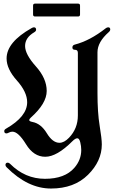

<svg xmlns="http://www.w3.org/2000/svg" viewBox="-20 -872 640 1080"><path d="M3.9 0ZM166 -790.5V-840.3Q166 -851.6 176.8 -851.6H419.4Q430.2 -851.6 430.2 -840.3V-790.5Q430.2 -779.3 419.4 -779.3H176.8Q166 -779.3 166 -790.5ZM10.7 56.2Q10.7 43 23.9 43Q30.3 43 37.1 49.8Q121.1 133.8 232.9 133.8Q344.7 133.8 398.4 71.8Q437 27.3 437 -28.3Q437 -49.8 431.4 -72Q425.8 -94.2 414.8 -94.2Q403.8 -94.2 387.2 -77.6Q299.8 9.8 234.6 9.8Q169.4 9.8 126.2 -60.8Q83 -131.3 49.8 -131.3Q39.6 -131.3 30.8 -126.5Q22 -121.6 16.1 -121.6Q3.9 -121.6 3.9 -134.8Q3.9 -142.6 14.2 -148.4Q132.8 -216.3 132.8 -296.9Q132.8 -354.5 75 -419.2Q17.1 -483.9 17.1 -543Q17.1 -634.8 157.7 -713.9Q165.5 -718.3 170.9 -718.3Q183.1 -718.3 183.1 -704.6Q183.1 -696.8 172.4 -690.4Q121.1 -660.2 121.1 -613.3Q121.1 -566.4 181.9 -498.5Q242.7 -430.7 242.7 -360.4Q242.7 -290 153.3 -210.4Q144.5 -202.6 144.5 -196Q144.5 -189.5 162.6 -186Q210.4 -176.8 243.2 -122.8Q275.9 -68.8 314.5 -68.8Q340.8 -68.8 368.2 -97.2Q418 -148.9 418 -222.7V-574.2Q418 -591.8 402.6 -591.8Q387.2 -591.8 387.2 -604.7Q387.2 -617.7 400.4 -621.1Q485.8 -643.1 574.7 -712.9Q581.5 -718.3 588.4 -718.3Q600.1 -718.3 600.1 -706.5Q600.1 -698.7 591.8 -691.4Q528.3 -635.3 528.3 -578.1V-349.6Q528.3 -238.8 540.5 -165Q552.7 -91.3 552.7 -59.6Q552.7 34.2 474.9 111.3Q397 188.5 266.8 188.5Q136.7 188.5 17.6 69.3Q10.7 62.5 10.7 56.2Z"/></svg>

Font: UnifrakturMaguntia21
Style: Book
Weight: 400
Designer: j. 'mach' wust, Gerrit Ansmann, Georg Duffner, based on a font by Peter Wiegel, original typeface by Carl Albert Fahrenw
Version: Version 2017-03-19